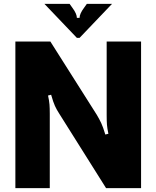

<svg xmlns="http://www.w3.org/2000/svg" viewBox="-20 -979 814 999"><path d="M60 0V-763H242L484 -381Q497 -359 506.5 -339Q516 -319 528 -279L544 -283Q538 -311 536.5 -330Q535 -349 535 -380V-763H714V0H532L288 -388Q275 -408 266 -427.5Q257 -447 246 -486L230 -482Q236 -454 237.5 -435.5Q239 -417 239 -386V0ZM380 -782 211 -959H342L357 -938Q380 -907 380 -886H394Q394 -907 417 -938L432 -959H563L394 -782Z"/></svg>

Font: Open Sauce Sans Black
Style: Regular
Weight: 900
Designer: Alfredo Marco Pradil
Foundry: Creative Sauce Fz LLC
Version: Version 1.477